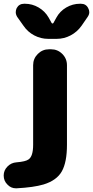

<svg xmlns="http://www.w3.org/2000/svg" viewBox="-47 -810 497 1025"><path d="M41 195.3Q40 195.3 38.1 195.3Q11.7 195.3 -6.8 175.8Q-27.3 156.2 -27.3 127Q-27.3 99.6 -7.3 79.1Q12.7 58.6 41 56.6Q89.8 52.7 105.5 41Q129.9 24.4 129.9 -37.1V-461.9Q129.9 -497.1 154.8 -522Q179.7 -546.9 214.8 -546.9H225.6Q260.7 -546.9 285.6 -522Q310.5 -497.1 310.5 -461.9V-37.1Q310.5 55.7 283.2 104.5Q255.9 153.3 185.5 174.8Q132.8 190.4 41 195.3ZM228.5 -687.5Q230.5 -684.6 233.4 -684.6Q236.3 -684.6 238.3 -687.5L253.9 -715.8Q272.5 -750 306.6 -770Q340.8 -790 379.9 -790H384.8Q412.1 -790 423.8 -766.6Q429.7 -755.9 429.7 -745.1Q429.7 -732.4 420.9 -719.7L388.7 -672.9Q365.2 -639.6 330.1 -621.1Q294.9 -602.5 254.9 -602.5H210.9Q170.9 -602.5 135.7 -621.1Q100.6 -639.6 78.1 -672.9L44.9 -719.7Q37.1 -732.4 37.1 -745.1Q37.1 -755.9 42 -766.6Q54.7 -790 82 -790H85.9Q125 -790 159.2 -770Q193.4 -750 212.9 -715.8Z"/></svg>

Font: Gen Jyuu GothicX Heavy
Style: Bold
Weight: 900
Designer: [Source Han Sans]
Ryoko NISHIZUKA  (kana & ideographs); Paul D. Hunt (Latin, Greek & Cyrillic); Wenlong ZHANG  (bopomofo
Version: Version 1.002.20150607